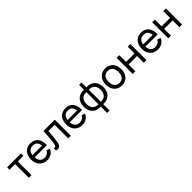

<svg xmlns="http://www.w3.org/2000/svg" viewBox="452 -2626 4741 4741"><g transform="rotate(-45 2823.0 -255.5)"><path d="M510.4 -562.5H26V-478.1H221.9V0H314.6V-478.1H510.4Z M678.1 -255.2H1108.3C1116.7 -445.8 1028.1 -578.1 849 -578.1C681.2 -578.1 578.1 -457.3 578.1 -278.1C578.1 -107.3 682.3 15.6 853.1 15.6C961.5 15.6 1056.2 -40.6 1100 -140.6L1010.4 -171.9C979.2 -106.3 921.9 -72.9 849 -72.9C743.8 -72.9 685.4 -142.7 678.1 -255.2ZM849 -494.8C954.2 -495.8 1002.1 -434.4 1012.5 -332.3H680.2C692.7 -430.2 745.8 -495.8 849 -494.8Z M1295.8 -562.5C1286.5 -395.8 1276 -261.5 1258.3 -162.5C1246.9 -99 1235.4 -68.8 1172.9 -80.2V0C1283.3 22.9 1322.9 -14.6 1341.7 -118.8C1357.3 -201 1368.8 -321.9 1380.2 -475H1596.9V0H1689.6V-562.5Z M1904.2 -255.2H2334.4C2342.7 -445.8 2254.2 -578.1 2075 -578.1C1907.3 -578.1 1804.2 -457.3 1804.2 -278.1C1804.2 -107.3 1908.3 15.6 2079.2 15.6C2187.5 15.6 2282.3 -40.6 2326 -140.6L2236.5 -171.9C2205.2 -106.3 2147.9 -72.9 2075 -72.9C1969.8 -72.9 1911.5 -142.7 1904.2 -255.2ZM2075 -494.8C2180.2 -495.8 2228.1 -434.4 2238.5 -332.3H1906.3C1918.8 -430.2 1971.9 -495.8 2075 -494.8Z M2806.2 -575V-744.8H2721.9V-575C2550 -588.5 2419.8 -482.3 2419.8 -281.2C2419.8 -79.2 2550 26 2721.9 12.5V234.4H2806.2V12.5C2979.2 26 3108.3 -79.2 3108.3 -281.2C3108.3 -482.3 2979.2 -588.5 2806.2 -575ZM2515.6 -281.2C2515.6 -420.8 2589.6 -499 2721.9 -489.6V-70.8C2592.7 -62.5 2515.6 -141.7 2515.6 -281.2ZM2806.2 -70.8V-489.6C2937.5 -499 3013.5 -421.9 3013.5 -281.2C3013.5 -139.6 2934.4 -62.5 2806.2 -70.8Z M3462.5 15.6C3630.2 15.6 3734.4 -105.2 3734.4 -282.3C3734.4 -456.3 3631.2 -578.1 3462.5 -578.1C3297.9 -578.1 3191.7 -458.3 3191.7 -282.3C3191.7 -107.3 3294.8 15.6 3462.5 15.6ZM3635.4 -282.3C3635.4 -158.3 3579.2 -72.9 3462.5 -72.9C3349 -72.9 3290.6 -155.2 3290.6 -282.3C3290.6 -405.2 3344.8 -490.6 3462.5 -490.6C3578.1 -490.6 3635.4 -408.3 3635.4 -282.3Z M4237.5 -562.5V-326H3941.7V-562.5H3849V0H3941.7V-237.5H4237.5V0H4330.2V-562.5Z M4544.8 -255.2H4975C4983.3 -445.8 4894.8 -578.1 4715.6 -578.1C4547.9 -578.1 4444.8 -457.3 4444.8 -278.1C4444.8 -107.3 4549 15.6 4719.8 15.6C4828.1 15.6 4922.9 -40.6 4966.7 -140.6L4877.1 -171.9C4845.8 -106.3 4788.5 -72.9 4715.6 -72.9C4610.4 -72.9 4552.1 -142.7 4544.8 -255.2ZM4715.6 -494.8C4820.8 -495.8 4868.8 -434.4 4879.2 -332.3H4546.9C4559.4 -430.2 4612.5 -495.8 4715.6 -494.8Z M5480.2 -562.5V-326H5184.4V-562.5H5091.7V0H5184.4V-237.5H5480.2V0H5572.9V-562.5Z"/></g></svg>

Font: Manrope3 Medium
Style: Regular
Weight: 500
Width: 4
Designer: Mikhail Sharanda
Foundry: Mikhail Sharanda
Version: Version 3.000;PS 003.000;hotconv 1.0.88;makeotf.lib2.5.64775